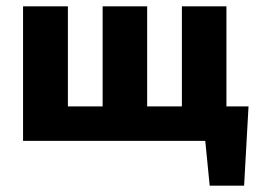

<svg xmlns="http://www.w3.org/2000/svg" viewBox="-20 -446 821 608"><path d="M767 -109 753 142H644L630 0H53V-426H195V-109H305V-426H446V-109H556V-426H697V-109Z"/></svg>

Font: Ysabeau Ultrabold
Style: Regular
Weight: 800
Designer: Christian Thalmann (Catharsis Fonts)
Version: Version 0.003